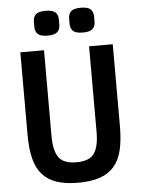

<svg xmlns="http://www.w3.org/2000/svg" viewBox="-60 -951 745 1010"><g transform="rotate(-5 312.0 -446.0)"><path d="M193 -698V-245Q193 -168 218.5 -132Q244 -96 312 -96Q380 -96 405.5 -132Q431 -168 431 -245V-698H556V-263Q556 -191 543.5 -139Q531 -87 502 -53.5Q473 -20 426.5 -4Q380 12 312 12Q244 12 197.5 -4Q151 -20 122 -53.5Q93 -87 80.5 -139Q68 -191 68 -263V-698ZM219 -773Q182 -773 167.5 -786.5Q153 -800 153 -826V-851Q153 -877 167.5 -890.5Q182 -904 219 -904Q256 -904 270.5 -890.5Q285 -877 285 -851V-826Q285 -800 270.5 -786.5Q256 -773 219 -773ZM405 -773Q368 -773 353.5 -786.5Q339 -800 339 -826V-851Q339 -877 353.5 -890.5Q368 -904 405 -904Q442 -904 456.5 -890.5Q471 -877 471 -851V-826Q471 -800 456.5 -786.5Q442 -773 405 -773Z"/></g></svg>

Font: IBM Plex Sans Condensed SemiBold
Style: Regular
Weight: 600
Width: 3
Designer: Mike Abbink, Paul van der Laan, Pieter van Rosmalen
Foundry: Bold Monday
Version: Version 1.3